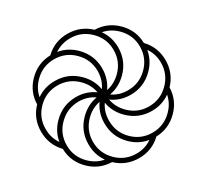

<svg xmlns="http://www.w3.org/2000/svg" viewBox="-97 -766 957 888"><g transform="rotate(15 381.0 -322.0)"><path d="M409.2 -336.9Q452.6 -344.7 485.4 -377.9Q528.3 -420.9 528.3 -482.4Q528.3 -543.5 485.4 -586.7Q442.4 -629.9 380.9 -629.9Q334 -629.9 297.9 -605Q350.1 -596.2 389.2 -557.1Q439.5 -506.3 439.5 -435.5Q439.5 -379.9 409.2 -336.9ZM390.6 -353Q415 -389.2 415 -435.5Q415 -496.6 372.1 -539.8Q329.1 -583 267.6 -583Q206.1 -583 163.1 -540Q129.9 -506.8 122.1 -463.4Q165 -494.6 220.7 -494.6Q292.5 -494.6 342.8 -444.3Q381.8 -404.8 390.6 -353ZM97.7 -240.2Q106.4 -292 146 -331.1Q196.3 -381.3 267.6 -381.3Q323.2 -381.3 366.2 -350.6Q358.4 -394 325.7 -427.2Q282.2 -470.2 220.7 -470.2Q159.7 -470.2 116.5 -427Q73.2 -383.8 73.2 -322.3Q73.2 -275.9 97.7 -240.2ZM380.9 -14.6Q427.7 -14.6 463.9 -39.6Q411.6 -48.3 372.6 -87.9Q322.3 -138.2 322.3 -209Q322.3 -264.6 352.5 -307.6Q309.1 -299.8 276.4 -267.1Q233.4 -223.6 233.4 -162.1Q233.4 -101.1 276.4 -57.9Q319.3 -14.6 380.9 -14.6ZM494.1 -61.5Q555.7 -61.5 599.1 -105Q631.8 -137.7 639.6 -181.2Q596.7 -149.9 541 -149.9Q469.2 -149.9 418.9 -200.7Q379.9 -239.7 371.1 -291.5Q346.7 -255.4 346.7 -209Q346.7 -147.9 389.6 -104.7Q432.6 -61.5 494.1 -61.5ZM541 -174.3Q602.1 -174.3 645.3 -217.5Q688.5 -260.7 688.5 -322.3Q688.5 -368.7 664.1 -404.3Q655.3 -352.5 616.2 -313.5Q565.4 -263.2 494.1 -263.2Q438.5 -263.2 395.5 -293.9Q403.3 -250.5 436.5 -217.8Q479.5 -174.3 541 -174.3ZM494.1 -287.6Q555.7 -287.6 598.6 -330.8Q641.6 -374 641.6 -435.5Q641.6 -496.6 598.6 -540Q565.9 -572.8 522 -580.6Q552.7 -537.6 552.7 -482.4Q552.7 -410.6 502.4 -360.4Q463.4 -321.3 411.1 -313Q447.3 -287.6 494.1 -287.6ZM239.7 -64Q209 -106.9 209 -162.1Q209 -233.9 259.3 -284.2Q298.3 -323.2 350.6 -331.5Q314.5 -356.9 267.6 -356.9Q206.1 -356.9 162.8 -313.7Q119.6 -270.5 119.6 -209.5Q119.6 -147.9 163.1 -105Q195.8 -71.8 239.7 -64ZM380.9 9.8Q312 9.8 263.2 -37.1Q194.8 -38.6 145.8 -87.6Q96.7 -136.7 95.2 -205.1Q48.8 -253.9 48.8 -322.3Q48.8 -390.6 95.2 -439.9Q96.7 -507.8 145.5 -556.6Q194.3 -605.5 262.7 -607.4Q312 -654.3 380.9 -654.3Q449.7 -654.3 498.5 -607.4Q566.9 -606 616 -556.9Q665 -507.8 666.5 -439.5Q712.9 -390.6 712.9 -322.3Q712.9 -253.9 666.5 -204.6Q665 -136.7 616.2 -87.9Q567.4 -39.1 499 -37.1Q449.7 9.8 380.9 9.8Z"/></g></svg>

Font: Catrinity
Style: Regular
Weight: 400
Designer: Alexander Lange
Foundry: High-Logic / Made with FontCreator
Version: Version 2.090;May 20, 2024;FontCreator 15.0.0.2974 64-bit